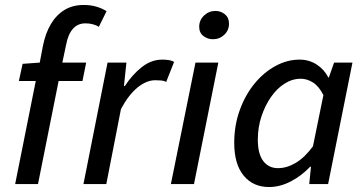

<svg xmlns="http://www.w3.org/2000/svg" viewBox="-20 -741 1466 773"><path d="M41 0 124 -415H56L71 -484L140 -489L153 -557Q163 -607 184.5 -643.5Q206 -680 239 -700.5Q272 -721 317 -721Q344 -721 367 -714.5Q390 -708 409 -696L378 -633Q369 -639 355 -643Q341 -647 324 -647Q293 -647 273.5 -625Q254 -603 246 -560L231 -489H327L312 -415H216L133 0Z M316 0 413 -489H489L479 -395H483Q512 -440 550.5 -470.5Q589 -501 633 -501Q648 -501 660 -499Q672 -497 681 -492L649 -411Q641 -416 629.5 -417Q618 -418 605 -418Q570 -418 534 -389Q498 -360 467 -302L408 0Z M668 0 767 -489H859L761 0ZM837 -583Q816 -583 799 -596Q782 -609 782 -633Q782 -660 801.5 -678.5Q821 -697 847 -697Q869 -697 885.5 -683.5Q902 -670 902 -646Q902 -619 883 -601Q864 -583 837 -583Z M1063 12Q999 12 961 -34Q923 -80 923 -166Q923 -236 945 -297Q967 -358 1004 -403.5Q1041 -449 1088.5 -475Q1136 -501 1186 -501Q1224 -501 1254.5 -481.5Q1285 -462 1302 -429H1304L1325 -489H1399L1301 0H1225L1232 -70H1229Q1194 -33 1150.5 -10.5Q1107 12 1063 12ZM1099 -64Q1135 -64 1171 -85.5Q1207 -107 1240 -152L1282 -358Q1264 -394 1240 -409Q1216 -424 1191 -424Q1157 -424 1126 -404.5Q1095 -385 1071 -350.5Q1047 -316 1032.5 -272Q1018 -228 1018 -179Q1018 -121 1040 -92.5Q1062 -64 1099 -64Z"/></svg>

Font: Source Sans 3 Medium
Style: Italic
Weight: 500
Italic angle: -11°
Designer: Paul D. Hunt
Foundry: Adobe
Version: Version 3.052;hotconv 1.1.0;makeotfexe 2.6.0